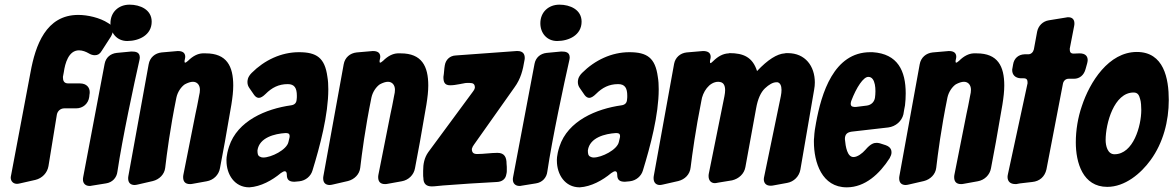

<svg xmlns="http://www.w3.org/2000/svg" viewBox="-20 -797 5036 824"><path d="M28 -47C27 -42 26 -38 26 -35C26 -19 37 -8 53 -8C57 -8 61 -9 66 -10L132 -25C161 -32 183 -55 188 -84L224 -305C227 -321 240 -332 256 -332H307C336 -332 359 -352 363 -381L364 -391C365 -395 365 -399 365 -402C365 -421 352 -439 323 -439H273C254 -439 250 -451 250 -467L254 -488C259 -524 274 -581 319 -581C334 -581 349 -575 361 -568C369 -563 378 -560 387 -560C400 -560 409 -566 416 -578L456 -640C461 -649 464 -657 464 -666C464 -671 465 -687 444 -698C409 -721 356 -733 316 -733C177 -733 132 -602 111 -487Z M631 -704C631 -756 581 -777 536 -777C489 -777 454 -745 454 -697C454 -655 482 -621 526 -621C576 -621 631 -646 631 -704ZM481 -570C454 -567 434 -550 429 -523L337 -37C336 -33 336 -29 336 -26C336 -10 347 1 364 1C367 1 370 1 373 0L435 -10C462 -14 481 -34 484 -61C505 -203 556 -440 578 -537C579 -542 580 -546 580 -550C580 -573 563 -576 544 -576Z M787 -536C781 -531 777 -528 774 -528C773 -528 772 -530 772 -533C772 -535 772 -538 773 -541C774 -546 775 -550 775 -553C775 -573 760 -578 743 -578L674 -572C645 -569 623 -550 618 -521L531 -42C530 -38 530 -34 530 -31C530 -12 541 -3 558 -3C562 -3 566 -4 571 -5L636 -20C664 -27 686 -49 689 -77C696 -137 710 -245 737 -378C742 -402 757 -424 773 -435C786 -442 798 -446 808 -446C827 -446 838 -431 838 -412C838 -405 837 -395 834 -384L831 -368C828 -351 824 -332 819 -309C802 -222 779 -109 767 -47C766 -43 766 -39 766 -36C766 -17 776 -7 795 -7C798 -7 802 -7 806 -8L867 -19C896 -24 919 -46 924 -75C935 -131 953 -229 973 -348C978 -379 981 -406 981 -430C981 -513 953 -568 863 -568H849C829 -567 808 -557 787 -536Z M1060 -484C1041 -465 1042 -449 1042 -444C1042 -435 1045 -426 1051 -418L1071 -389C1077 -381 1084 -377 1091 -377C1099 -377 1109 -383 1120 -394C1147 -421 1176 -436 1215 -436C1244 -436 1254 -419 1254 -386C1254 -381 1254 -375 1253 -369C1252 -355 1244 -347 1229 -345C1122 -330 999 -279 963 -168C950 -128 952 -108 952 -107C952 -49 986 7 1050 7C1099 4 1148 -23 1185 -54C1192 -59 1198 -62 1202 -62C1208 -62 1211 -57 1211 -46C1211 -23 1224 -17 1244 -17L1265 -19C1292 -22 1314 -41 1321 -65C1353 -169 1389 -304 1389 -414C1389 -433 1388 -451 1385 -468C1374 -549 1339 -573 1263 -573C1187 -573 1115 -539 1060 -484ZM1218 -188C1211 -154 1144 -121 1110 -121C1105 -121 1100 -122 1097 -124C1085 -128 1085 -141 1085 -152C1093 -207 1159 -223 1205 -226C1215 -226 1223 -225 1223 -213C1223 -210 1223 -208 1222 -205Z M1624 -536C1618 -531 1614 -528 1611 -528C1610 -528 1609 -530 1609 -533C1609 -535 1609 -538 1610 -541C1611 -546 1612 -550 1612 -553C1612 -573 1597 -578 1580 -578L1511 -572C1482 -569 1460 -550 1455 -521L1368 -42C1367 -38 1367 -34 1367 -31C1367 -12 1378 -3 1395 -3C1399 -3 1403 -4 1408 -5L1473 -20C1501 -27 1523 -49 1526 -77C1533 -137 1547 -245 1574 -378C1579 -402 1594 -424 1610 -435C1623 -442 1635 -446 1645 -446C1664 -446 1675 -431 1675 -412C1675 -405 1674 -395 1671 -384L1668 -368C1665 -351 1661 -332 1656 -309C1639 -222 1616 -109 1604 -47C1603 -43 1603 -39 1603 -36C1603 -17 1613 -7 1632 -7C1635 -7 1639 -7 1643 -8L1704 -19C1733 -24 1756 -46 1761 -75C1772 -131 1790 -229 1810 -348C1815 -379 1818 -406 1818 -430C1818 -513 1790 -568 1700 -568H1686C1666 -567 1645 -557 1624 -536Z M1797 -33C1797 -9 1809 3 1833 3C1848 3 1865 0 1881 -1C1958 -7 2036 -12 2113 -16C2134 -17 2150 -28 2153 -49C2154 -53 2155 -57 2155 -62V-81L2154 -94C2154 -121 2146 -141 2115 -141C2087 -141 2057 -136 2028 -136C2012 -136 2005 -142 2005 -158C2007 -165 2010 -171 2014 -176L2188 -422C2215 -459 2224 -496 2231 -539C2232 -542 2232 -546 2232 -549C2232 -564 2225 -578 2201 -578H2197L1936 -559C1911 -558 1893 -541 1889 -517C1886 -501 1886 -484 1883 -467C1883 -446 1887 -431 1912 -431C1924 -431 1938 -433 1953 -436C1956 -436 1957 -437 1958 -437L1969 -439C1974 -440 1978 -441 1983 -441H1996C2011 -441 2018 -436 2018 -421C2017 -414 2013 -408 2009 -403L1818 -144C1801 -120 1796 -93 1796 -64V-49C1796 -44 1796 -38 1797 -33Z M2476 -704C2476 -756 2426 -777 2381 -777C2334 -777 2299 -745 2299 -697C2299 -655 2327 -621 2371 -621C2421 -621 2476 -646 2476 -704ZM2326 -570C2299 -567 2279 -550 2274 -523L2182 -37C2181 -33 2181 -29 2181 -26C2181 -10 2192 1 2209 1C2212 1 2215 1 2218 0L2280 -10C2307 -14 2326 -34 2329 -61C2350 -203 2401 -440 2423 -537C2424 -542 2425 -546 2425 -550C2425 -573 2408 -576 2389 -576Z M2478 -484C2459 -465 2460 -449 2460 -444C2460 -435 2463 -426 2469 -418L2489 -389C2495 -381 2502 -377 2509 -377C2517 -377 2527 -383 2538 -394C2565 -421 2594 -436 2633 -436C2662 -436 2672 -419 2672 -386C2672 -381 2672 -375 2671 -369C2670 -355 2662 -347 2647 -345C2540 -330 2417 -279 2381 -168C2368 -128 2370 -108 2370 -107C2370 -49 2404 7 2468 7C2517 4 2566 -23 2603 -54C2610 -59 2616 -62 2620 -62C2626 -62 2629 -57 2629 -46C2629 -23 2642 -17 2662 -17L2683 -19C2710 -22 2732 -41 2739 -65C2771 -169 2807 -304 2807 -414C2807 -433 2806 -451 2803 -468C2792 -549 2757 -573 2681 -573C2605 -573 2533 -539 2478 -484ZM2636 -188C2629 -154 2562 -121 2528 -121C2523 -121 2518 -122 2515 -124C2503 -128 2503 -141 2503 -152C2511 -207 2577 -223 2623 -226C2633 -226 2641 -225 2641 -213C2641 -210 2641 -208 2640 -205Z M3040 -534C3035 -529 3031 -526 3029 -526C3028 -526 3027 -528 3027 -531C3027 -534 3027 -537 3028 -541C3029 -545 3030 -549 3030 -553C3030 -573 3014 -578 2997 -578L2927 -572C2899 -569 2878 -550 2873 -523L2786 -43C2785 -39 2785 -35 2785 -32C2785 -13 2796 -3 2812 -3C2816 -3 2820 -4 2825 -5L2891 -20C2919 -27 2941 -48 2944 -79C2951 -136 2965 -239 2990 -364C2995 -401 3023 -446 3063 -446C3066 -446 3070 -445 3075 -444C3083 -441 3092 -433 3092 -410C3092 -403 3091 -394 3089 -384L3022 -52C3021 -48 3021 -44 3021 -41C3021 -22 3032 -11 3048 -11C3052 -11 3056 -12 3061 -13L3122 -23C3151 -30 3174 -51 3179 -80L3225 -332C3232 -372 3245 -401 3263 -418C3280 -434 3297 -444 3312 -444H3317C3328 -441 3334 -430 3334 -411C3334 -403 3333 -394 3331 -384L3260 -41C3259 -36 3258 -32 3258 -28C3258 -11 3268 0 3287 0C3290 0 3294 0 3298 -1L3358 -12C3387 -17 3410 -40 3415 -69L3474 -412C3476 -423 3477 -433 3477 -443C3477 -513 3436 -569 3361 -569H3353L3348 -568C3315 -566 3275 -541 3229 -492C3210 -552 3170 -569 3111 -569L3107 -568C3084 -567 3062 -556 3040 -534Z M3798 -118C3803 -127 3806 -135 3806 -142C3806 -149 3806 -165 3781 -174L3756 -182C3751 -183 3747 -184 3743 -184C3731 -184 3717 -181 3694 -154C3681 -139 3660 -123 3643 -123C3616 -123 3609 -167 3606 -200C3606 -220 3615 -229 3635 -232L3792 -250C3824 -254 3850 -277 3857 -306C3860 -321 3861 -333 3864 -345C3866 -362 3867 -379 3867 -396C3867 -493 3833 -566 3725 -573H3715C3558 -573 3505 -396 3482 -269C3478 -249 3475 -228 3474 -208C3473 -201 3473 -195 3473 -189C3473 -100 3507 7 3614 7C3693 7 3755 -51 3798 -118ZM3735 -377C3732 -360 3720 -347 3701 -344L3653 -338C3642 -338 3631 -338 3631 -352C3631 -355 3632 -359 3633 -363C3656 -424 3686 -467 3706 -467H3707C3738 -467 3740 -411 3735 -377Z M4096 -536C4090 -531 4086 -528 4083 -528C4082 -528 4081 -530 4081 -533C4081 -535 4081 -538 4082 -541C4083 -546 4084 -550 4084 -553C4084 -573 4069 -578 4052 -578L3983 -572C3954 -569 3932 -550 3927 -521L3840 -42C3839 -38 3839 -34 3839 -31C3839 -12 3850 -3 3867 -3C3871 -3 3875 -4 3880 -5L3945 -20C3973 -27 3995 -49 3998 -77C4005 -137 4019 -245 4046 -378C4051 -402 4066 -424 4082 -435C4095 -442 4107 -446 4117 -446C4136 -446 4147 -431 4147 -412C4147 -405 4146 -395 4143 -384L4140 -368C4137 -351 4133 -332 4128 -309C4111 -222 4088 -109 4076 -47C4075 -43 4075 -39 4075 -36C4075 -17 4085 -7 4104 -7C4107 -7 4111 -7 4115 -8L4176 -19C4205 -24 4228 -46 4233 -75C4244 -131 4262 -229 4282 -348C4287 -379 4290 -406 4290 -430C4290 -513 4262 -568 4172 -568H4158C4138 -567 4117 -557 4096 -536Z M4588 -567C4573 -567 4571 -575 4571 -588L4590 -686C4591 -690 4591 -694 4591 -697C4591 -713 4582 -723 4565 -723C4562 -723 4559 -723 4556 -722L4482 -710C4455 -706 4436 -686 4431 -661L4417 -585C4414 -573 4405 -564 4393 -564H4377C4350 -563 4332 -546 4328 -521L4325 -504C4324 -501 4324 -499 4324 -496C4324 -477 4336 -462 4361 -461H4373C4388 -461 4390 -453 4390 -440L4306 -51C4305 -46 4304 -42 4304 -38C4304 -19 4315 -7 4338 -7C4341 -7 4344 -7 4347 -8L4358 -10L4410 -16C4442 -19 4464 -39 4471 -70L4542 -439C4545 -451 4554 -459 4566 -459H4589C4613 -459 4632 -474 4639 -501L4646 -526C4647 -531 4648 -535 4648 -539C4648 -554 4640 -568 4613 -568Z M4859 -574C4738 -574 4657 -445 4623 -342C4606 -293 4597 -238 4597 -186C4597 -99 4627 5 4732 5C4808 5 4876 -52 4918 -110C4972 -184 4996 -277 4996 -368C4996 -460 4975 -574 4859 -574ZM4763 -135C4733 -135 4725 -172 4725 -196C4725 -267 4761 -400 4845 -400C4864 -400 4869 -387 4873 -372C4877 -361 4878 -338 4878 -325C4878 -257 4844 -135 4763 -135Z"/></svg>

Font: Bangerz
Style: Bold
Weight: 700
Designer: vernon adams
Foundry: Vernon Adams
Version: Version 2.10;December 28, 2023;FontCreator 13.0.0.2683 64-bi